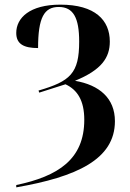

<svg xmlns="http://www.w3.org/2000/svg" viewBox="-20 -567 560 827"><path d="M50 230V240C309 195 475 120 475 -45C475 -144 408 -201 303 -219C418 -266 453 -319 453 -388C453 -480 390 -547 240 -547C108 -547 50 -490 50 -425C50 -377 83 -360 144 -360C144 -491 170 -537 233 -537C296 -537 321 -490 321 -388C321 -251 283 -217 146 -177L149 -168L262 -204C314 -180 343 -133 343 -51C343 119 231 192 50 230Z"/></svg>

Font: Noto Serif Display SemiBold
Style: Regular
Weight: 600
Designer: Monotype Design Team
Foundry: Monotype Imaging Inc.
Version: Version 2.009